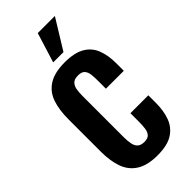

<svg xmlns="http://www.w3.org/2000/svg" viewBox="-330 -1136 1213 1213"><g transform="rotate(-45 276.5 -530.0)"><path d="M286 11Q196 11 143.5 -23Q91 -57 70 -117.5Q49 -178 49 -258V-549Q49 -633 70 -693.5Q91 -754 143.5 -787Q196 -820 286 -820Q373 -820 422.5 -791Q472 -762 492.5 -709Q513 -656 513 -586V-518H353V-594Q353 -622 350 -646.5Q347 -671 333.5 -686.5Q320 -702 287 -702Q254 -702 239 -686Q224 -670 220 -644.5Q216 -619 216 -588V-220Q216 -186 221.5 -160.5Q227 -135 242.5 -121.5Q258 -108 287 -108Q319 -108 332.5 -123.5Q346 -139 349.5 -165Q353 -191 353 -220V-299H513V-232Q513 -161 493 -106.5Q473 -52 424 -20.5Q375 11 286 11ZM235 -871 297 -1071H450L327 -871Z"/></g></svg>

Font: Oswald SemiBold
Style: Regular
Weight: 600
Designer: Vernon Adams
Foundry: Vernon Adams
Version: Version 4.103;gftools[0.9.33.dev8+g029e19f]